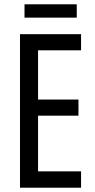

<svg xmlns="http://www.w3.org/2000/svg" viewBox="-20 -873 442 893"><path d="M337 -853H94V-791H337ZM357 0V-76H157V-335H345V-410H157V-639H357V-714H73V0Z"/></svg>

Font: Noto Sans Gujarati UI ExtraCondensed
Style: Regular
Weight: 400
Width: 2
Designer: Jelle Bosma - Monotype Design Team, Universal Thirst
Foundry: Monotype Imaging Inc.
Version: Version 2.106